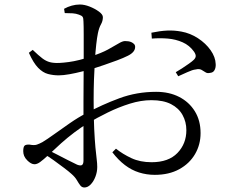

<svg xmlns="http://www.w3.org/2000/svg" viewBox="-20 -791 1040 851"><path d="M666 -16Q630 -16 596.5 -26.5Q563 -37 533.5 -59.5Q504 -82 478 -116L494 -132Q524 -108 562.5 -90Q601 -72 652 -72Q727 -72 766.5 -113Q806 -154 806 -214Q806 -251 789 -281.5Q772 -312 738 -329.5Q704 -347 651 -347Q605 -347 555.5 -331.5Q506 -316 458 -292.5Q410 -269 368 -244Q340 -227 309.5 -204Q279 -181 251 -156Q223 -131 198 -107Q171 -82 157.5 -72.5Q144 -63 133 -63Q125 -63 117 -67.5Q109 -72 101 -80Q91 -90 87 -100Q83 -110 83 -121Q83 -139 88.5 -145Q94 -151 111 -150Q132 -146 143.5 -150Q155 -154 168 -161Q188 -173 220 -196Q252 -219 289.5 -245Q327 -271 362 -289Q432 -327 509 -355.5Q586 -384 672 -384Q730 -384 774 -361.5Q818 -339 843.5 -298Q869 -257 869 -201Q869 -150 844.5 -108Q820 -66 774.5 -41Q729 -16 666 -16ZM354 40Q343 40 336 31Q329 22 321 8Q313 -6 297 -20Q285 -31 263 -47.5Q241 -64 217.5 -81Q194 -98 174 -109L188 -128Q208 -119 232 -106.5Q256 -94 279.5 -82Q303 -70 322 -61Q338 -55 344 -60Q350 -65 350 -79Q350 -118 350 -182Q350 -246 350 -340Q350 -383 350.5 -436.5Q351 -490 351 -543Q351 -596 351 -637Q351 -678 350 -695Q350 -711 346 -716.5Q342 -722 330 -726Q317 -731 302 -732Q287 -733 267 -733L264 -752Q280 -761 298 -766Q316 -771 334 -771Q354 -771 377 -762Q400 -753 418 -740Q436 -727 436 -715Q436 -698 427.5 -683Q419 -668 414 -644Q410 -625 406.5 -593.5Q403 -562 400.5 -522Q398 -482 396.5 -437.5Q395 -393 395 -350Q395 -271 397.5 -220Q400 -169 403 -137Q406 -105 408.5 -86Q411 -67 411 -51Q411 -29 403 -8Q395 13 382 26.5Q369 40 354 40ZM240 -457Q216 -457 193 -463Q170 -469 149 -490.5Q128 -512 108 -557L125 -570Q151 -545 167.5 -532.5Q184 -520 201 -515.5Q218 -511 243 -512Q262 -513 284.5 -516Q307 -519 333 -525.5Q359 -532 384 -541Q430 -556 458.5 -571.5Q487 -587 505 -598Q523 -609 534 -609Q541 -609 548.5 -608Q556 -607 562.5 -604Q569 -601 574 -596Q579 -591 579 -583Q579 -560 547 -544Q527 -534 499 -523.5Q471 -513 441.5 -503Q412 -493 387 -485Q370 -481 343 -474Q316 -467 288 -462Q260 -457 240 -457ZM911 -468Q899 -465 891 -470.5Q883 -476 873 -481.5Q863 -487 847 -483Q834 -482 810 -471Q786 -460 770 -453L759 -471Q770 -477 786 -487.5Q802 -498 817 -508.5Q832 -519 839 -526Q847 -534 847.5 -542Q848 -550 840 -562Q820 -590 789.5 -603.5Q759 -617 724 -620Q689 -623 653 -620L651 -646Q689 -654 720.5 -655.5Q752 -657 784 -651Q823 -644 857.5 -621.5Q892 -599 913.5 -568.5Q935 -538 936 -507Q937 -492 931 -480.5Q925 -469 911 -468Z"/></svg>

Font: Noto Serif TC
Style: Regular
Weight: 400
Designer: Ryoko NISHIZUKA  (kana & ideographs); Frank Grießhammer (Latin, Greek & Cyrillic); Wenlong ZHANG  (bopomofo); Sandoll Co
Foundry: Adobe
Version: Version 2.003-H1;hotconv 1.1.1;makeotfexe 2.6.0